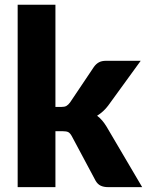

<svg xmlns="http://www.w3.org/2000/svg" viewBox="-20 -768 604 788"><path d="M207.5 -748.5V-329H230.5Q245 -329 252.5 -333.2Q260 -337.5 267.5 -347.5L365.5 -493.5Q374.5 -506 386 -512.2Q397.5 -518.5 415.5 -518.5H557.5L423.5 -334Q404.5 -309 378.5 -293Q390 -284.5 399.5 -273.2Q409 -262 417.5 -248L563.5 0H423.5Q406 0 393.5 -5.8Q381 -11.5 372.5 -26L274.5 -209.5Q267.5 -222 260 -225.8Q252.5 -229.5 237.5 -229.5H207.5V0H52.5V-748.5Z"/></svg>

Font: Lato Black
Style: Regular
Weight: 900
Designer: Lukasz Dziedzic
Foundry: tyPoland Lukasz Dziedzic
Version: Version 2.007; 2014-02-27